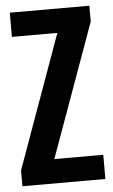

<svg xmlns="http://www.w3.org/2000/svg" viewBox="-50 -707 436 742"><g transform="rotate(-5 167.5 -336.0)"><path d="M6.8 -61.5 192.9 -578.6H16.6V-672.4H325.2V-610.8L138.7 -93.8H328.6V0H6.8Z"/></g></svg>

Font: Fjalla One
Style: Regular
Weight: 400
Designer: Irina Smirnova, Eben Sorkin
Foundry: Sorkin Type
Version: Version 1.002; ttfautohint (v1.8.4.7-5d5b);gftools[0.9.25]